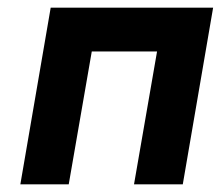

<svg xmlns="http://www.w3.org/2000/svg" viewBox="-20 -480 582 500"><path d="M535 -460 456 0H329L389 -346H219L159 0H33L112 -460Z"/></svg>

Font: Jost* 600 Semi
Style: Italic
Weight: 600
Italic angle: -10°
Version: Version 3.500